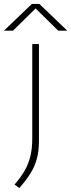

<svg xmlns="http://www.w3.org/2000/svg" viewBox="-55 -819 362 976"><path d="M43 137 19 119Q50 83.5 69.8 49.5Q89.5 15.5 99.2 -24Q109 -63.5 109 -115V-595H143V-102Q143 -50.5 132.2 -11.5Q121.5 27.5 99.5 62.8Q77.5 98 43 137ZM-35 -663 107 -799H145L287 -663H241L117 -785H135L11 -663Z"/></svg>

Font: Encode Sans SC Expanded Thin
Style: Regular
Weight: 250
Width: 7
Designer: Multiple Designers
Foundry: Impallari Type
Version: Version 3.002